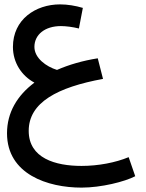

<svg xmlns="http://www.w3.org/2000/svg" viewBox="-20 -585 667 876"><path d="M352 271C442 271 549 244 597 219L567 132C507 157 428 172 352 172C233 172 111 137 111 12C111 -118 243 -187 450 -225L426 -319C357 -308 295 -290 240 -266C191 -281 137 -320 137 -371C137 -427 185 -466 258 -466C281 -466 312 -462 340 -455L358 -549C324 -559 288 -565 254 -565C142 -565 39 -496 39 -371C39 -299 79 -239 137 -208C58 -149 12 -71 12 23C12 210 198 271 352 271Z"/></svg>

Font: Noto Sans Arabic UI Md
Style: Regular
Weight: 500
Designer: Monotype Design Team, Nadine Chahine and Nizar Qandah
Foundry: Monotype Imaging Inc.
Version: Version 2.010